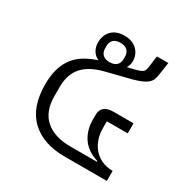

<svg xmlns="http://www.w3.org/2000/svg" viewBox="-138 -718 830 844"><g transform="rotate(30 277.0 -296.0)"><path d="M296 0Q188 0 126 -58Q64 -116 64 -233Q64 -279 74.5 -313.5Q85 -348 104.5 -372.5Q124 -397 152 -413.5Q180 -430 214 -441Q194 -450 183.5 -467.5Q173 -485 173 -508Q173 -546 196 -569Q219 -592 260 -592Q300 -592 323.5 -569.5Q347 -547 347 -512Q347 -494 337 -477L378 -487Q398 -492 408 -499Q418 -506 420 -523L428 -584H486L476 -517Q474 -502 469 -491.5Q464 -481 454 -472.5Q444 -464 427.5 -457Q411 -450 386 -443L259 -411Q190 -393 157.5 -355Q125 -317 125 -254V-208Q125 -130 170 -90.5Q215 -51 296 -51H431V-55Q410 -61 390.5 -72.5Q371 -84 356 -102Q341 -120 332 -145.5Q323 -171 323 -205V-228Q323 -251 338 -264.5Q353 -278 385 -278H486V-227H380V-191Q380 -163 388.5 -138Q397 -113 413.5 -93.5Q430 -74 454.5 -62.5Q479 -51 511 -51V0ZM260 -458Q283 -458 295 -469.5Q307 -481 307 -500V-514Q307 -533 295 -544.5Q283 -556 260 -556Q237 -556 225 -544.5Q213 -533 213 -514V-500Q213 -481 225 -469.5Q237 -458 260 -458Z"/></g></svg>

Font: IBM Plex Thai Light
Style: Regular
Weight: 300
Designer: Mike Abbink, Paul van der Laan, Pieter van Rosmalen, Ben Mitchell, Mark Frömberg
Foundry: Bold Monday
Version: Version 1.0